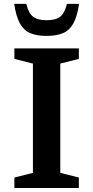

<svg xmlns="http://www.w3.org/2000/svg" viewBox="-20 -948 470 968"><path d="M377.5 -53V0H52.5V-53L146 -76.5V-627.5L52.5 -651V-704H377.5V-651L284 -627.5V-76.5ZM215 -846Q260.5 -846 283.2 -863.8Q306 -881.5 317.5 -928.5H378.5Q369.5 -865.5 350.2 -830.5Q331 -795.5 298.2 -781.2Q265.5 -767 215 -767Q165 -767 132 -781.2Q99 -795.5 80 -830.5Q61 -865.5 51.5 -928.5H112.5Q124 -881.5 146.8 -863.8Q169.5 -846 215 -846Z"/></svg>

Font: Newsreader 7pt Medium
Style: Regular
Weight: 500
Designer: Hugues Gentile
Foundry: Production Type
Version: Version 1.003